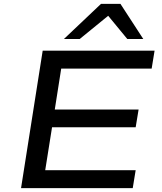

<svg xmlns="http://www.w3.org/2000/svg" viewBox="-20 -965 829 985"><path d="M88 0 199 -705H773L758 -613H294L261 -403H691L676 -312H247L212 -92H676L661 0ZM308 -765 498 -945H598L715 -765H633L535 -884L389 -765Z"/></svg>

Font: Nunito Sans 7pt Expanded Medium
Style: Italic
Weight: 500
Width: 7
Italic angle: -9°
Designer: Vernon Adams
Foundry: Vernon Adams
Version: Version 3.101;gftools[0.9.27]